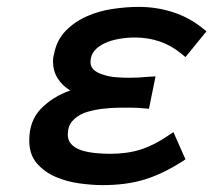

<svg xmlns="http://www.w3.org/2000/svg" viewBox="-20 -526 620 558"><path d="M184 -263Q161 -277 147.5 -298.5Q134 -320 134 -348Q134 -359 137 -369Q145 -410 171 -436.5Q197 -463 232 -478.5Q267 -494 307 -500Q347 -506 383 -506Q435 -506 483 -490.5Q531 -475 570 -443L580 -435L519 -360L507 -370Q450 -417 372 -417Q349 -417 326 -413Q303 -409 284.5 -400.5Q266 -392 254.5 -378.5Q243 -365 243 -345Q243 -320 280 -309Q297 -303 317.5 -301.5Q338 -300 354 -300Q383 -300 413 -303L432 -304L413 -210L400 -211Q381 -213 363 -213Q345 -213 327 -213Q302 -213 275 -209.5Q248 -206 225 -198Q203 -189 190 -174Q177 -159 177 -134Q177 -103 217 -89Q237 -83 259 -81Q281 -79 300 -79Q350 -79 389 -91.5Q428 -104 469 -132L484 -142L519 -63L510 -57Q454 -21 401 -4.5Q348 12 278 12Q248 12 211 7Q174 2 141.5 -12Q109 -26 87 -51.5Q65 -77 65 -118Q65 -175 99 -210Q133 -245 184 -263Z"/></svg>

Font: Codetta
Style: Bold Italic
Weight: 700
Italic angle: -11°
Designer: Ulrich Proeller
Foundry: PROSA GmbH
Version: Version 2.00;September 29, 2018;FontCreator 11.5.0.2427 64-b